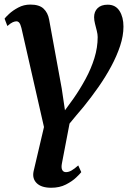

<svg xmlns="http://www.w3.org/2000/svg" viewBox="-22 -588 586 860"><path d="M308.5 -148.5Q337 -189.5 361.5 -234.8Q386 -280 400.8 -327.5Q415.5 -375 415.5 -422Q415.5 -434.5 411.5 -450.2Q407.5 -466 403.5 -481.8Q399.5 -497.5 399.5 -511Q399.5 -536 415.2 -551.5Q431 -567 460.5 -567Q495.5 -567 513.2 -539.2Q531 -511.5 531 -469Q531 -427.5 516 -382.2Q501 -337 476 -290.5Q451 -244 419 -198.2Q387 -152.5 353 -110.5Q336 -91 320 -71.5Q304 -52 289.5 -34.5L255.5 143Q251.5 162.5 256.5 172.8Q261.5 183 273.5 183Q285.5 183 298.2 175.8Q311 168.5 328.5 153L342 183Q337 190 319.2 207Q301.5 224 273.2 238.5Q245 253 207.5 253Q163.5 253 142.5 232.5Q121.5 212 128.5 179L175 -19L74 -462.5Q69.5 -480 64.2 -486.2Q59 -492.5 51.5 -492.5Q44.5 -492.5 35.2 -488.5Q26 -484.5 11 -471.5L-1.5 -504.5Q2.5 -510.5 18.8 -525.8Q35 -541 59.8 -554.2Q84.5 -567.5 114 -567.5Q154 -567.5 173.2 -549.2Q192.5 -531 198 -500.5L254.5 -191.5L269 -94Z"/></svg>

Font: Merriweather SemiBold
Style: Italic
Weight: 600
Italic angle: -7.8°
Version: Version 2.101